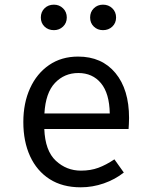

<svg xmlns="http://www.w3.org/2000/svg" viewBox="-20 -795 655 827"><path d="M170.8 -239.5Q174.4 -145.6 220.3 -102.8Q266.2 -60 328.7 -60Q370.3 -60 403.6 -72.3Q436.9 -84.6 472.8 -108.7L513.3 -51.8Q475.9 -22.1 427.2 -5.1Q378.5 11.8 327.7 11.8Q248.7 11.8 193.6 -23.6Q138.5 -59 109.5 -122.3Q80.5 -185.6 80.5 -269.2Q80.5 -351.3 109.5 -414.9Q138.5 -478.5 191.5 -514.9Q244.6 -551.3 316.4 -551.3Q418.5 -551.3 477.2 -480.5Q535.9 -409.7 535.9 -286.7Q535.9 -272.8 535.1 -260.5Q534.4 -248.2 533.8 -239.5ZM317.4 -480.5Q257.4 -480.5 216.9 -437.9Q176.4 -395.4 171.3 -306.2H452.8Q451.3 -392.8 414.9 -436.7Q378.5 -480.5 317.4 -480.5ZM212.3 -665.1Q187.7 -665.1 171.8 -680.5Q155.9 -695.9 155.9 -719.5Q155.9 -743.6 171.8 -759.2Q187.7 -774.9 212.3 -774.9Q235.4 -774.9 251.5 -759.2Q267.7 -743.6 267.7 -719.5Q267.7 -695.9 251.5 -680.5Q235.4 -665.1 212.3 -665.1ZM423.6 -665.1Q400 -665.1 384.1 -680.5Q368.2 -695.9 368.2 -719.5Q368.2 -743.6 384.1 -759.2Q400 -774.9 423.6 -774.9Q447.7 -774.9 463.8 -759.2Q480 -743.6 480 -719.5Q480 -695.9 463.8 -680.5Q447.7 -665.1 423.6 -665.1Z"/></svg>

Font: FiraCode Nerd Font
Style: Regular
Weight: 400
Designer: Carrois Corporate, Edenspiekermann AG, Nikita Prokopov
Foundry: Carrois Corporate, Edenspiekermann AG, Nikita Prokopov
Version: Version 6.002;Nerd Fonts 3.4.0